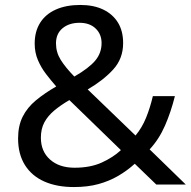

<svg xmlns="http://www.w3.org/2000/svg" viewBox="-20 -745 772 775"><path d="M304 -725Q358 -725 396.5 -706.5Q435 -688 456 -654Q477 -620 477 -571Q477 -508 436.5 -464Q396 -420 334 -384L527 -198Q553 -229 569.5 -269.5Q586 -310 597 -357H686Q670 -293 646 -238Q622 -183 584 -142L730 0H611L524 -84Q493 -56 457 -35Q421 -14 377.5 -2Q334 10 278 10Q209 10 158.5 -12.5Q108 -35 80.5 -79Q53 -123 53 -186Q53 -237 71.5 -274Q90 -311 125 -340Q160 -369 207 -396Q186 -420 166 -446Q146 -472 133 -502.5Q120 -533 120 -569Q120 -618 142 -653Q164 -688 205.5 -706.5Q247 -725 304 -725ZM260 -341Q224 -320 198.5 -298.5Q173 -277 159 -251Q145 -225 145 -189Q145 -134 182 -101Q219 -68 281 -68Q345 -68 391 -89Q437 -110 468 -139ZM301 -653Q259 -653 232.5 -631Q206 -609 206 -570Q206 -534 225 -503.5Q244 -473 280 -436Q339 -470 364.5 -500.5Q390 -531 390 -571Q390 -607 366 -630Q342 -653 301 -653Z"/></svg>

Font: utelugu85
Style: Book
Weight: 400
Designer: Jelle Bosma - Monotype Design Team
Foundry: Monotype Imaging Inc.
Version: Version 2.003